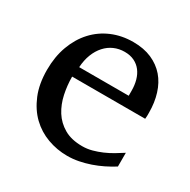

<svg xmlns="http://www.w3.org/2000/svg" viewBox="-121 -610 732 738"><g transform="rotate(30 245.0 -241.0)"><path d="M456.1 -49.8Q435.1 -36.6 412.4 -25.4Q389.6 -14.2 365.5 -5.9Q341.3 2.4 316.4 7.3Q291.5 12.2 266.1 12.2Q220.7 12.2 178.7 -3.2Q136.7 -18.6 104.7 -49.3Q72.8 -80.1 53.5 -126.7Q34.2 -173.3 34.2 -235.8Q34.2 -294.4 51.8 -342Q69.3 -389.6 100.6 -423.6Q131.8 -457.5 174.8 -475.8Q217.8 -494.1 269 -494.1Q315.4 -494.1 350.6 -478.8Q385.7 -463.4 409.2 -436.3Q432.6 -409.2 444.3 -371.3Q456.1 -333.5 456.1 -289.1V-275.9Q456.1 -268.1 455.1 -261.2H130.9Q130.9 -223.1 138.9 -185.1Q147 -147 166 -116.7Q185.1 -86.4 217.3 -67.6Q249.5 -48.8 297.9 -48.8Q319.3 -48.8 340.3 -54.4Q361.3 -60.1 381.6 -68.8Q401.9 -77.6 420.4 -88.6Q439 -99.6 456.1 -110.8ZM356 -328.1Q356 -353 350.1 -374.3Q344.2 -395.5 332.3 -411.1Q320.3 -426.8 302 -435.8Q283.7 -444.8 258.8 -444.8Q233.9 -444.8 212.4 -435.3Q190.9 -425.8 174.6 -407.7Q158.2 -389.6 148.2 -364Q138.2 -338.4 136.2 -306.2H356Z"/></g></svg>

Font: BabelStone Ogham Bound
Style: Regular
Weight: 400
Designer: Andrew West
Foundry: BabelStone
Version: Version 2.02 March 14, 2022